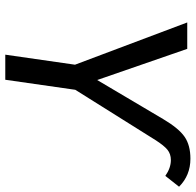

<svg xmlns="http://www.w3.org/2000/svg" viewBox="-27 -714 741 727"><g transform="rotate(90 343.5 -350.5)"><path d="M225 -264 65 -689H165L283 -348L431 -598Q466 -657 498 -679Q530 -701 581 -701Q644 -701 687 -658L646 -606Q616 -627 586 -627Q563 -627 547 -614Q531 -601 510 -568L320 -265L282 0H187Z"/></g></svg>

Font: Fira Sans
Style: Italic
Weight: 400
Italic angle: -8°
Designer: bBox Type GmbH & Carrois Corporate GbR & Edenspiekermann AG
Foundry: bBox Type GmbH & Carrois Corporate GbR & Edenspiekermann AG
Version: Version 4.301